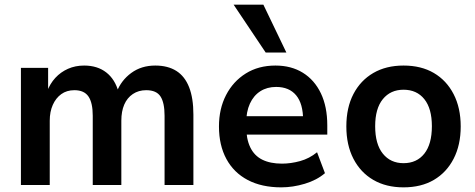

<svg xmlns="http://www.w3.org/2000/svg" viewBox="-20 -796 2044 826"><path d="M70 0V-504H187V-401H182Q195 -436 218 -461Q241 -486 272.5 -500Q304 -514 342 -514Q399 -514 437 -484.5Q475 -455 490 -400H482Q501 -450 544.5 -482Q588 -514 648 -514Q702 -514 738.5 -491Q775 -468 793.5 -421Q812 -374 812 -303V0H688V-298Q688 -354 670.5 -381Q653 -408 609 -408Q576 -408 551.5 -391.5Q527 -375 514.5 -346Q502 -317 502 -277V0H379V-298Q379 -354 360.5 -381Q342 -408 300 -408Q267 -408 243.5 -391Q220 -374 207 -344.5Q194 -315 194 -277V0Z M1190 10Q1106 10 1046 -21.5Q986 -53 954 -112Q922 -171 922 -252Q922 -328 952.5 -387Q983 -446 1037.5 -480Q1092 -514 1165 -514Q1233 -514 1283 -483Q1333 -452 1360.5 -394.5Q1388 -337 1388 -257V-217H1022V-296H1300L1284 -279Q1284 -350 1254 -386Q1224 -422 1168 -422Q1129 -422 1100 -403.5Q1071 -385 1055 -350Q1039 -315 1039 -265V-255Q1039 -199 1056.5 -162.5Q1074 -126 1108.5 -109Q1143 -92 1193 -92Q1231 -92 1271 -103Q1311 -114 1344 -141L1378 -51Q1343 -21 1291.5 -5.5Q1240 10 1190 10ZM1123 -570 985 -776H1113L1212 -570Z M1716 10Q1641 10 1586 -22Q1531 -54 1500.5 -113Q1470 -172 1470 -252Q1470 -333 1500.5 -391.5Q1531 -450 1586 -482Q1641 -514 1716 -514Q1792 -514 1846.5 -482Q1901 -450 1931.5 -391Q1962 -332 1962 -252Q1962 -172 1931.5 -113Q1901 -54 1846.5 -22Q1792 10 1716 10ZM1716 -94Q1773 -94 1805.5 -135Q1838 -176 1838 -253Q1838 -329 1805.5 -369.5Q1773 -410 1716 -410Q1660 -410 1627 -369.5Q1594 -329 1594 -253Q1594 -176 1627 -135Q1660 -94 1716 -94Z"/></svg>

Font: Nunitoga
Style: Bold
Weight: 700
Designer: Vernon Adams
Foundry: Vernon Adams
Version: Version 1.0